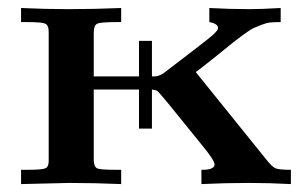

<svg xmlns="http://www.w3.org/2000/svg" viewBox="-20 -465 775 485"><path d="M33.2 0V-36.1H49.8Q86.9 -36.1 95 -40Q103 -43.9 103 -58.1V-384.8Q103 -401.9 93.5 -405.5Q84 -409.2 47.9 -409.2H33.2V-444.8Q93.3 -441.9 153.8 -441.9Q219.7 -441.9 286.1 -444.8V-409.2H274.9Q233.9 -409.2 225.3 -405Q216.8 -400.9 216.8 -380.9V-272H331.1V-361.8H363.8V-272H370.1Q384.3 -272 399.9 -285.2Q429.7 -308.1 471.2 -339.8Q510.3 -369.6 520.5 -379.4Q530.8 -389.2 530.8 -394Q530.8 -405.3 508.8 -409.2V-444.8Q559.6 -441.9 611.8 -441.9Q639.6 -441.9 689 -444.8V-409.2Q672.9 -409.2 662.8 -408.2Q652.8 -407.2 639.9 -402.1Q627 -397 620.4 -394Q613.8 -391.1 595.9 -378.2Q578.1 -365.2 567.6 -356.7Q557.1 -348.1 527.1 -324Q497.1 -299.8 475.1 -283.2V-282.2L651.9 -63Q667 -43.9 675.5 -40Q684.1 -36.1 714.8 -36.1V0Q661.6 -2.9 608.9 -2.9Q548.8 -2.9 488.8 0V-36.1H491.2Q522 -36.1 522 -49.8Q522 -59.6 491.2 -97.2Q385.3 -229 377.9 -234.9Q374 -237.8 363.8 -238.8V-140.1H331.1V-238.8H216.8V-59.1Q217.8 -43 225.8 -39.6Q233.9 -36.1 272 -36.1H286.1V0Q220.2 -2.9 154.8 -2.9Q144 -2.9 33.2 0Z"/></svg>

Font: CMU Serif
Style: Bold
Weight: 700
Version: Version 0.7.0